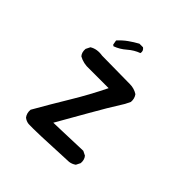

<svg xmlns="http://www.w3.org/2000/svg" viewBox="-159 -698 817 817"><g transform="rotate(45 250.0 -289.0)"><path d="M130.9 -2Q115.2 -3.9 103.5 -13.7Q91.8 -29.3 93.8 -50.8Q136.7 -126 181.6 -200.2Q226.6 -274.4 263.7 -350.6H148.4Q113.3 -348.6 85.9 -364.3Q74.2 -377.9 76.2 -399.4L85.9 -418.9Q111.3 -434.6 146.5 -428.7L315.4 -426.8Q340.8 -426.8 362.3 -413.1Q374 -397.5 372.1 -376L360.4 -352.5Q317.4 -284.2 278.8 -215.8Q240.2 -147.5 201.2 -80.1L376 -85.9L395.5 -76.2Q407.2 -62.5 405.3 -41L395.5 -21.5Q381.8 -11.7 366.2 -9.8Q169.9 0 130.9 -2ZM152.3 -491.2 146.5 -495.1 142.6 -516.6Q160.2 -536.1 180.7 -550.8Q201.2 -565.4 222.7 -577.1H244.1Q257.8 -567.4 253.9 -551.8Q226.6 -542 203.1 -521.5Q179.7 -501 152.3 -491.2Z"/></g></svg>

Font: NaikaiFont
Style: Regular-Lite
Weight: 400
Version: Version 1.67